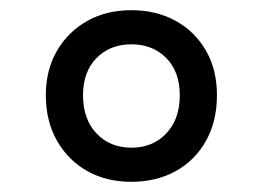

<svg xmlns="http://www.w3.org/2000/svg" viewBox="-20 -1100 516 377"><path d="M238 -743Q189 -743 151.5 -764Q114 -785 92 -823.5Q70 -862 70 -913Q70 -963 92 -1000.5Q114 -1038 151.5 -1059Q189 -1080 238 -1080Q287 -1080 325 -1059Q363 -1038 384.5 -1000.5Q406 -963 406 -913Q406 -862 384.5 -823.5Q363 -785 325 -764Q287 -743 238 -743ZM238 -810Q280 -810 306.5 -838Q333 -866 333 -913Q333 -959 306.5 -986Q280 -1013 238 -1013Q196 -1013 169.5 -986Q143 -959 143 -913Q143 -866 169.5 -838Q196 -810 238 -810Z"/></svg>

Font: Playwrite AR
Style: Regular
Weight: 400
Designer: Veronika Burian, José Scaglione
Foundry: TypeTogether
Version: Version 1.002